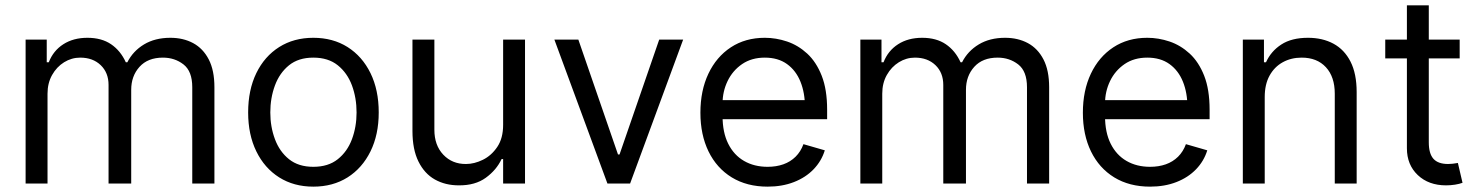

<svg xmlns="http://www.w3.org/2000/svg" viewBox="-20 -696 5604 728"><path d="M77.1 0V-545.9H157.2V-460H165Q182.1 -503.9 220.2 -528.3Q258.3 -552.7 311.5 -552.7Q365.2 -552.7 401.1 -528.3Q437 -503.9 457 -460H462.9Q484.4 -502.4 526.1 -527.6Q567.9 -552.7 626 -552.7Q674.8 -552.7 712.4 -532.5Q750 -512.2 771.5 -470.7Q793 -429.2 793 -365.2V0H709V-365.2Q709 -425.8 675.8 -451.7Q642.6 -477.5 597.7 -477.5Q540.5 -477.5 509 -442.6Q477.5 -407.7 477.5 -355.5V0H391.6V-374Q391.6 -420.4 361.8 -449Q332 -477.5 284.2 -477.5Q251.5 -477.5 223.1 -460Q194.8 -442.4 177.5 -411.6Q160.2 -380.9 160.2 -340.8V0Z M1168 11.7Q1094.2 11.7 1038.6 -23.4Q982.9 -58.6 951.9 -122.1Q920.9 -185.5 920.9 -269.5Q920.9 -355 951.9 -418.7Q982.9 -482.4 1038.6 -517.6Q1094.2 -552.7 1168 -552.7Q1242.2 -552.7 1297.9 -517.6Q1353.5 -482.4 1384.8 -418.7Q1416 -355 1416 -269.5Q1416 -185.5 1384.8 -122.1Q1353.5 -58.6 1297.9 -23.4Q1242.2 11.7 1168 11.7ZM1168 -63.5Q1224.6 -63.5 1260.7 -92.3Q1296.9 -121.1 1314.5 -168.2Q1332 -215.3 1332 -269.5Q1332 -324.7 1314.5 -372.1Q1296.9 -419.4 1260.7 -448.5Q1224.6 -477.5 1168 -477.5Q1111.8 -477.5 1075.9 -448.5Q1040 -419.4 1022.5 -372.1Q1004.9 -324.7 1004.9 -269.5Q1004.9 -215.3 1022.5 -168.2Q1040 -121.1 1075.9 -92.3Q1111.8 -63.5 1168 -63.5Z M1887.7 -222.7V-545.9H1970.7V0H1887.7V-92.8H1881.8Q1862.3 -51.3 1822 -22Q1781.7 7.3 1719.7 6.8Q1668.5 6.8 1628.9 -15.4Q1589.4 -37.6 1566.7 -83.5Q1543.9 -129.4 1543.9 -199.2V-545.9H1627V-204.1Q1627 -145 1660.9 -109.4Q1694.8 -73.7 1747.1 -74.2Q1778.3 -74.2 1810.8 -90.1Q1843.3 -106 1865.5 -138.9Q1887.7 -171.9 1887.7 -222.7Z M2570.3 -545.9 2369.1 0H2283.2L2082 -545.9H2172.9L2323.2 -110.4H2329.1L2479.5 -545.9Z M2890.6 11.7Q2812 11.7 2754.6 -23.4Q2697.3 -58.6 2666.5 -121.8Q2635.7 -185.1 2635.7 -268.6Q2635.7 -352.5 2666 -416.5Q2696.3 -480.5 2751.2 -516.6Q2806.2 -552.7 2879.9 -552.7Q2922.4 -552.7 2964.4 -538.6Q3006.3 -524.4 3040.8 -492.7Q3075.2 -460.9 3095.7 -408.7Q3116.2 -356.4 3116.2 -280.3V-244.1H2695.3V-316.4H3070.8L3032.2 -289.1Q3032.2 -343.8 3015.1 -386.2Q2998 -428.7 2964.1 -453.1Q2930.2 -477.5 2879.9 -477.5Q2829.6 -477.5 2793.7 -452.9Q2757.8 -428.2 2738.8 -388.7Q2719.7 -349.1 2719.7 -303.7V-255.9Q2719.7 -193.8 2741.2 -150.9Q2762.7 -107.9 2801.3 -85.7Q2839.8 -63.5 2890.6 -63.5Q2923.3 -63.5 2950.2 -73Q2977.1 -82.5 2996.6 -101.8Q3016.1 -121.1 3026.4 -149.4L3107.4 -126Q3094.7 -85 3064.7 -54Q3034.7 -22.9 2990.2 -5.6Q2945.8 11.7 2890.6 11.7Z M3242.2 0V-545.9H3322.3V-460H3330.1Q3347.2 -503.9 3385.3 -528.3Q3423.3 -552.7 3476.6 -552.7Q3530.3 -552.7 3566.2 -528.3Q3602.1 -503.9 3622.1 -460H3627.9Q3649.4 -502.4 3691.2 -527.6Q3732.9 -552.7 3791 -552.7Q3839.8 -552.7 3877.4 -532.5Q3915 -512.2 3936.5 -470.7Q3958 -429.2 3958 -365.2V0H3874V-365.2Q3874 -425.8 3840.8 -451.7Q3807.6 -477.5 3762.7 -477.5Q3705.6 -477.5 3674.1 -442.6Q3642.6 -407.7 3642.6 -355.5V0H3556.6V-374Q3556.6 -420.4 3526.9 -449Q3497.1 -477.5 3449.2 -477.5Q3416.5 -477.5 3388.2 -460Q3359.9 -442.4 3342.5 -411.6Q3325.2 -380.9 3325.2 -340.8V0Z M4340.8 11.7Q4262.2 11.7 4204.8 -23.4Q4147.5 -58.6 4116.7 -121.8Q4085.9 -185.1 4085.9 -268.6Q4085.9 -352.5 4116.2 -416.5Q4146.5 -480.5 4201.4 -516.6Q4256.3 -552.7 4330.1 -552.7Q4372.6 -552.7 4414.6 -538.6Q4456.5 -524.4 4491 -492.7Q4525.4 -460.9 4545.9 -408.7Q4566.4 -356.4 4566.4 -280.3V-244.1H4145.5V-316.4H4521L4482.4 -289.1Q4482.4 -343.8 4465.3 -386.2Q4448.2 -428.7 4414.3 -453.1Q4380.4 -477.5 4330.1 -477.5Q4279.8 -477.5 4243.9 -452.9Q4208 -428.2 4189 -388.7Q4169.9 -349.1 4169.9 -303.7V-255.9Q4169.9 -193.8 4191.4 -150.9Q4212.9 -107.9 4251.5 -85.7Q4290 -63.5 4340.8 -63.5Q4373.5 -63.5 4400.4 -73Q4427.2 -82.5 4446.8 -101.8Q4466.3 -121.1 4476.6 -149.4L4557.6 -126Q4544.9 -85 4514.9 -54Q4484.9 -22.9 4440.4 -5.6Q4396 11.7 4340.8 11.7Z M4775.4 -328.1V0H4692.4V-545.9H4772.5V-460H4780.3Q4799.3 -502 4838.4 -527.3Q4877.4 -552.7 4939.5 -552.7Q4994.6 -552.7 5036.1 -530.3Q5077.6 -507.8 5100.8 -462.2Q5124 -416.5 5124 -346.7V0H5041V-340.8Q5041 -404.8 5007.3 -441.2Q4973.6 -477.5 4915.5 -477.5Q4875.5 -477.5 4843.8 -460Q4812 -442.4 4793.7 -409.2Q4775.4 -376 4775.4 -328.1Z M5514.6 -545.9V-474.6H5232.4V-545.9ZM5314.5 -675.8H5397.5V-156.2Q5397.5 -113.8 5415 -94Q5432.6 -74.2 5470.7 -74.2Q5479 -74.2 5488 -75.2Q5497.1 -76.2 5507.8 -78.1L5525.4 -2.9Q5513.7 1.5 5496.8 4.2Q5480 6.8 5462.9 6.8Q5397 6.8 5355.7 -32.2Q5314.5 -71.3 5314.5 -133.8Z"/></svg>

Font: GitLab Sans
Style: Regular
Weight: 400
Designer: Rasmus Andersson
Foundry: Modifications by GitLab B.V., manufactured by rsms
Version: Version 4.000;git-c8fb6b7